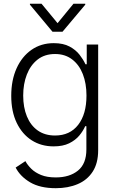

<svg xmlns="http://www.w3.org/2000/svg" viewBox="-20 -782 609 1018"><path d="M275.9 215.8Q192.4 215.8 139.6 184.6Q86.9 153.3 63 106.4L114.7 72.3Q126 93.3 146 113Q166 132.8 197.8 145.8Q229.5 158.7 275.9 158.7Q348.6 158.7 393.3 122.6Q438 86.4 438 10.3V-112.8H431.6Q420.9 -87.9 400.4 -63.2Q379.9 -38.6 346.7 -22.2Q313.5 -5.9 264.2 -5.9Q198.7 -5.9 148.2 -38.1Q97.7 -70.3 68.6 -130.6Q39.6 -190.9 39.6 -273.9Q39.6 -356.9 67.9 -419.7Q96.2 -482.4 147 -517.8Q197.8 -553.2 265.1 -553.2Q315.4 -553.2 348.6 -535.4Q381.8 -517.6 401.9 -491.7Q421.9 -465.8 433.1 -441.4H439.9V-545.9H500.5V14.2Q500.5 83.5 471.4 128.2Q442.4 172.9 391.6 194.3Q340.8 215.8 275.9 215.8ZM272 -63.5Q350.6 -63.5 394.5 -120.1Q438.5 -176.8 438.5 -275.4Q438.5 -339.4 419.2 -388.9Q399.9 -438.5 362.5 -467Q325.2 -495.6 272 -495.6Q216.8 -495.6 179.2 -466.1Q141.6 -436.5 122.3 -386.7Q103 -336.9 103 -275.4Q103 -212.9 122.6 -165Q142.1 -117.2 179.9 -90.3Q217.8 -63.5 272 -63.5ZM200.2 -762.2 285.2 -659.2 369.6 -762.2H432.1V-757.3L311.5 -613.8H258.3L138.7 -757.3V-762.2Z"/></svg>

Font: Inter Tight Light
Style: Regular
Weight: 300
Designer: Rasmus Andersson
Foundry: rsms
Version: Version 3.004